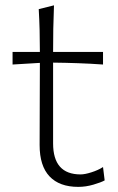

<svg xmlns="http://www.w3.org/2000/svg" viewBox="-20 -708 454 738"><path d="M280.8 10.3Q208.5 10.3 170.4 -30Q132.3 -70.3 132.3 -150.4Q132.3 -241.7 132.8 -324.5Q133.3 -407.2 133.3 -466.3L28.3 -460V-508.3H133.3Q133.3 -551.8 132.3 -591.1Q131.3 -630.4 128.9 -672.9L187.5 -687.5Q185.5 -636.7 184.8 -597.2Q184.1 -557.6 184.1 -508.3H376V-460Q328.6 -463.4 279.8 -465.1Q231 -466.8 184.1 -467.3V-156.7Q184.1 -37.6 289.6 -37.6Q306.2 -37.6 331.5 -45.7Q356.9 -53.7 376 -65.9L382.3 -14.6Q368.2 -6.8 339.1 1.7Q310.1 10.3 280.8 10.3Z"/></svg>

Font: Pinar-DS3-FD Light
Style: Regular
Weight: 300
Designer: Amin Abedi
Version: Version 3.000